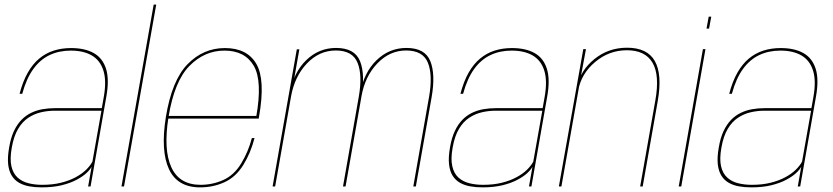

<svg xmlns="http://www.w3.org/2000/svg" viewBox="-20 -805 3597 829"><path d="M159.5 4Q209 4 246.5 -5.2Q284 -14.5 310.8 -28.8Q337.5 -43 353.5 -58Q369.5 -73 375.5 -85L360.5 0H371L439 -387Q452.5 -462 437.8 -508.2Q423 -554.5 384.5 -576Q346 -597.5 287 -597.5Q246.5 -597.5 212 -586.5Q177.5 -575.5 149.2 -552Q121 -528.5 99.8 -491Q78.5 -453.5 64.5 -400H76Q94 -466 123.8 -507Q153.5 -548 194.2 -567.2Q235 -586.5 285.5 -586.5Q340.5 -586.5 376.5 -565.5Q412.5 -544.5 426.5 -500.2Q440.5 -456 428 -386L419.5 -338H217Q189.5 -338 163.8 -333.5Q138 -329 115 -318Q92 -307 73 -287.8Q54 -268.5 40.2 -239.2Q26.5 -210 19.5 -168.5Q12 -126 15.2 -96Q18.5 -66 30.8 -46.5Q43 -27 62.2 -16Q81.5 -5 106.2 -0.5Q131 4 159.5 4ZM162 -7Q130 -7 102.5 -14Q75 -21 55.8 -38.5Q36.5 -56 29.2 -87.5Q22 -119 31 -168.5Q39.5 -217 58 -248.2Q76.5 -279.5 102.2 -296.5Q128 -313.5 157.2 -320.2Q186.5 -327 216.5 -327H418L379 -107Q370 -90 352 -72.2Q334 -54.5 306.8 -39.8Q279.5 -25 243.5 -16Q207.5 -7 162 -7Z M504.5 0H515.5L654.5 -785H643.5Z M844 4 846 -7Q754.5 -7 719.8 -82.8Q685 -158.5 707.5 -299Q732.5 -454 797.8 -520.2Q863 -586.5 949 -586.5Q1037.5 -586.5 1075.8 -520.8Q1114 -455 1086 -299L1092 -304.5H703.5L701.5 -293H1097Q1098 -298 1098.5 -301.5Q1126.5 -461 1086.8 -529.2Q1047 -597.5 951 -597.5Q858 -597.5 790 -528Q722 -458.5 696 -299Q673 -153.5 709.5 -74.8Q746 4 844 4ZM846 -7 844 4Q901 4 949.8 -18.5Q998.5 -41 1030.5 -92.8Q1062.5 -144.5 1079 -209H1067.5Q1052 -149.5 1021.2 -99Q990.5 -48.5 944 -27.8Q897.5 -7 846 -7Z M1157 0H1168L1253 -481L1272.5 -592H1261.5ZM1461 0H1472L1540 -384.5Q1557.5 -484 1534.5 -541Q1511.5 -598 1431 -598Q1356.5 -598 1302 -545Q1247.5 -492 1231.5 -402L1236.5 -388Q1252 -475 1305.2 -531Q1358.5 -587 1430 -587Q1502.5 -587 1524 -533.5Q1545.5 -480 1529 -386.5ZM1764.5 0H1775.5L1843.5 -384.5Q1861 -484 1838 -541Q1815 -598 1735 -598Q1660.5 -598 1605.8 -545Q1551 -492 1535 -402L1540.5 -388Q1555.5 -475 1609 -531Q1662.5 -587 1733.5 -587Q1806.5 -587 1827.8 -533.5Q1849 -480 1832.5 -386.5Z M2063 4Q2112.5 4 2150 -5.2Q2187.5 -14.5 2214.2 -28.8Q2241 -43 2257 -58Q2273 -73 2279 -85L2264 0H2274.5L2342.5 -387Q2356 -462 2341.2 -508.2Q2326.5 -554.5 2288 -576Q2249.5 -597.5 2190.5 -597.5Q2150 -597.5 2115.5 -586.5Q2081 -575.5 2052.8 -552Q2024.5 -528.5 2003.2 -491Q1982 -453.5 1968 -400H1979.5Q1997.5 -466 2027.2 -507Q2057 -548 2097.8 -567.2Q2138.5 -586.5 2189 -586.5Q2244 -586.5 2280 -565.5Q2316 -544.5 2330 -500.2Q2344 -456 2331.5 -386L2323 -338H2120.5Q2093 -338 2067.2 -333.5Q2041.5 -329 2018.5 -318Q1995.5 -307 1976.5 -287.8Q1957.5 -268.5 1943.8 -239.2Q1930 -210 1923 -168.5Q1915.5 -126 1918.8 -96Q1922 -66 1934.2 -46.5Q1946.5 -27 1965.8 -16Q1985 -5 2009.8 -0.5Q2034.5 4 2063 4ZM2065.5 -7Q2033.5 -7 2006 -14Q1978.5 -21 1959.2 -38.5Q1940 -56 1932.8 -87.5Q1925.5 -119 1934.5 -168.5Q1943 -217 1961.5 -248.2Q1980 -279.5 2005.8 -296.5Q2031.5 -313.5 2060.8 -320.2Q2090 -327 2120 -327H2321.5L2282.5 -107Q2273.5 -90 2255.5 -72.2Q2237.5 -54.5 2210.2 -39.8Q2183 -25 2147 -16Q2111 -7 2065.5 -7Z M2393 0H2404L2486 -463.5L2510 -593H2498.5ZM2744 0H2755L2820 -369Q2840 -483.5 2807.5 -541.2Q2775 -599 2687.5 -599Q2607 -599 2546.8 -550.2Q2486.5 -501.5 2475 -436.5L2476.5 -413.5Q2489 -486 2549.2 -537Q2609.5 -588 2686.5 -588Q2766 -588 2797.5 -534Q2829 -480 2809.5 -371Z M2910.5 0H2921.5L3026 -593H3015ZM3040 -733 3030.5 -681.5H3041.5L3051 -733Z M3223.5 4Q3273 4 3310.5 -5.2Q3348 -14.5 3374.8 -28.8Q3401.5 -43 3417.5 -58Q3433.5 -73 3439.5 -85L3424.5 0H3435L3503 -387Q3516.5 -462 3501.8 -508.2Q3487 -554.5 3448.5 -576Q3410 -597.5 3351 -597.5Q3310.5 -597.5 3276 -586.5Q3241.5 -575.5 3213.2 -552Q3185 -528.5 3163.8 -491Q3142.5 -453.5 3128.5 -400H3140Q3158 -466 3187.8 -507Q3217.5 -548 3258.2 -567.2Q3299 -586.5 3349.5 -586.5Q3404.5 -586.5 3440.5 -565.5Q3476.5 -544.5 3490.5 -500.2Q3504.5 -456 3492 -386L3483.5 -338H3281Q3253.5 -338 3227.8 -333.5Q3202 -329 3179 -318Q3156 -307 3137 -287.8Q3118 -268.5 3104.2 -239.2Q3090.5 -210 3083.5 -168.5Q3076 -126 3079.2 -96Q3082.5 -66 3094.8 -46.5Q3107 -27 3126.2 -16Q3145.5 -5 3170.2 -0.5Q3195 4 3223.5 4ZM3226 -7Q3194 -7 3166.5 -14Q3139 -21 3119.8 -38.5Q3100.5 -56 3093.2 -87.5Q3086 -119 3095 -168.5Q3103.5 -217 3122 -248.2Q3140.5 -279.5 3166.2 -296.5Q3192 -313.5 3221.2 -320.2Q3250.5 -327 3280.5 -327H3482L3443 -107Q3434 -90 3416 -72.2Q3398 -54.5 3370.8 -39.8Q3343.5 -25 3307.5 -16Q3271.5 -7 3226 -7Z"/></svg>

Font: Anybody UltraCondensed Thin Thin
Style: Italic
Weight: 250
Italic angle: -10°
Version: Version 1.111